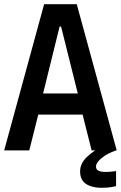

<svg xmlns="http://www.w3.org/2000/svg" viewBox="-22 -719 578 918"><path d="M-2 0 189 -699H345L536 0H416L373 -171H161L118 0ZM184 -272H350L270 -592H263ZM463 179Q418 179 389.5 160.5Q361 142 361 100Q361 62 395 30Q429 -2 473 -21L533 0Q490 15 463.5 37Q437 59 437 77Q437 92 449.5 97.5Q462 103 483 103Q499 103 516 101Q533 99 533 99V171Q533 171 513 175Q493 179 463 179Z"/></svg>

Font: Ruda
Style: Bold
Weight: 700
Designer: Mariela Monsalve and Angelina Sanchez
Foundry: Mariela Monsalve and Angelina Sanchez
Version: Version 2.000